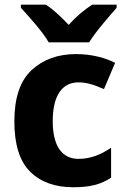

<svg xmlns="http://www.w3.org/2000/svg" viewBox="-20 -786 535 816"><path d="M291 9.8C361.8 9.8 407.7 -1.5 452.1 -30.8V-158.2C409.2 -128.9 364.7 -110.8 314 -110.8C246.1 -110.8 204.1 -161.6 204.1 -271C204.1 -381.8 245.1 -436 314 -436C351.1 -436 382.3 -424.3 421.9 -407.2L469.2 -519C430.2 -539.1 370.6 -556.2 304.2 -556.2C226.6 -556.2 163.6 -533.7 114.7 -488.3C65.4 -442.9 41 -370.1 41 -270C41 -172.9 63 -101.6 107.4 -57.1C151.9 -12.7 212.9 9.8 291 9.8ZM371.6 -766.1C338.4 -744.6 303.7 -715.8 272 -680.2C238.3 -715.8 208 -744.6 174.8 -766.1H68.8V-752.9C85.9 -734.4 106.9 -710.9 130.9 -682.6C154.8 -654.3 173.8 -628.9 187 -606H358.9C373 -628.9 392.1 -654.3 416 -683.1C439.9 -711.9 459.5 -734.9 475.6 -752.9V-766.1Z"/></svg>

Font: Avrile Sans
Style: Bold
Weight: 700
Designer: Monotype Design Team, Google (font), Stefan Peev (BGR Cyrillic), Cristiano Sobral (main changes)
Foundry: The Avrile Sans Project Authors
Version: Version 3.110